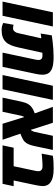

<svg xmlns="http://www.w3.org/2000/svg" viewBox="832 -1519 693 2409"><g transform="rotate(90 1178.5 -314.5)"><path d="M-5.9 0 128.4 -631.3H306.2L172.4 0Z M349.6 11.7Q323.7 11.7 303.2 6.6Q282.7 1.5 262.2 -8.8L284.7 -138.2Q307.6 -131.8 326.2 -131.8Q345.2 -131.8 355.2 -138.2Q365.2 -144.5 375 -159.7Q380.4 -167 384.3 -177Q388.2 -187 392.1 -205.6L454.6 -485.8Q439.9 -484.4 424.8 -482.9Q409.7 -481.4 394.5 -478L418 -618.2Q454.6 -623.5 499 -628.7Q543.5 -633.8 592.5 -637.2Q641.6 -640.6 691.9 -640.6Q745.1 -640.6 789.8 -632.8Q834.5 -625 862.3 -605.5Q887.7 -589.4 899.7 -562.7Q911.6 -536.1 911.6 -503.4Q911.6 -481.4 908.2 -455.8Q904.8 -430.2 897.9 -401.9L812.5 0H634.3L720.2 -405.3Q726.6 -434.1 726.6 -450.7Q726.6 -463.4 723.1 -472.7Q719.7 -481.9 712.9 -488.3Q709 -492.2 703.1 -494.9Q697.3 -497.6 690.4 -499Q683.6 -500.5 675.3 -500.5Q668 -500.5 655.8 -500.2Q643.6 -500 635.7 -499.5L569.3 -198.2Q558.1 -147 542.2 -107.7Q526.4 -68.4 501.7 -42Q477.1 -15.6 440.2 -2Q403.3 11.7 349.6 11.7Z M915.5 0 1049.8 -631.3H1227.5L1093.8 0Z M1199.2 0 1248.5 -232.4Q1254.4 -259.3 1262.5 -283.2Q1270.5 -307.1 1286.6 -331.1Q1302.7 -354.5 1328.4 -371.6Q1354 -388.7 1396.5 -404.3L1314.9 -631.3H1514.6L1604 -353Q1607.4 -356.4 1610.8 -361.8Q1614.3 -367.2 1617.2 -373.5Q1621.1 -380.9 1624.5 -389.4Q1627.9 -397.9 1629.4 -405.8L1677.7 -631.3H1855.5L1806.6 -400.4Q1798.3 -360.8 1784.4 -327.6Q1770.5 -294.4 1749.5 -275.4Q1738.8 -265.1 1720.2 -254.9Q1701.7 -244.6 1682.9 -236.6Q1664.1 -228.5 1650.9 -224.1L1727.5 0H1526.9L1442.4 -272Q1440.4 -269.5 1438.5 -265.9Q1436.5 -262.2 1434.6 -257.8Q1431.6 -251.5 1429.2 -243.7Q1426.8 -235.8 1424.8 -226.6L1376.5 0Z M1797.9 0 1827.1 -139.2H2059.6L2116.2 -405.8Q2119.1 -418.5 2120.6 -429.2Q2122.1 -439.9 2122.1 -449.2Q2122.1 -463.4 2117.2 -473.9Q2112.3 -484.4 2102.5 -491.2Q2095.7 -496.1 2086.9 -498.8Q2078.1 -501.5 2066.9 -501.5Q2044.4 -501.5 2023.7 -500.5Q2002.9 -499.5 1979.7 -498Q1956.5 -496.6 1926.8 -493.2L1901.9 -490.7L1928.2 -630.4Q1960 -636.2 2000 -638.7Q2040 -641.1 2087.4 -641.1Q2154.8 -641.1 2194.8 -630.9Q2234.9 -620.6 2258.8 -603.5Q2276.4 -591.3 2287.1 -576.9Q2297.9 -562.5 2302.2 -546.4Q2305.2 -536.6 2306.9 -526.6Q2308.6 -516.6 2308.6 -505.9Q2308.6 -493.7 2306.4 -475.3Q2304.2 -457 2300.8 -437.7Q2297.4 -418.5 2293.9 -402.3L2238.3 -139.2H2310.1L2280.3 0Z"/></g></svg>

Font: Open Sans SemiCondensed ExtraBold
Style: Italic
Weight: 800
Width: 4
Italic angle: -12°
Designer: Monotype Design Team
Foundry: Monotype Imaging Inc.
Version: Version 3.003